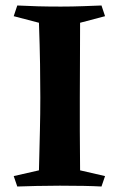

<svg xmlns="http://www.w3.org/2000/svg" viewBox="-20 -680 433 700"><path d="M350 -660 363 -621 272 -597Q272 -512 271.5 -447Q271 -382 271 -324.5Q271 -267 271 -204Q271 -141 272 -59L363 -38L350 0Q296 -3 198 -3Q152 -3 113 -2Q74 -1 43 0L30 -38L122 -59Q124 -140 125.5 -203Q127 -266 127 -323.5Q127 -381 126 -446.5Q125 -512 122 -597L30 -621L43 -660Q82 -658 119 -657Q156 -656 202 -656Q243 -656 283 -657.5Q323 -659 350 -660Z"/></svg>

Font: Alkalami
Style: Regular
Weight: 400
Designer: Becca Hirsbrunner Spalinger
Foundry: SIL International
Version: Version 2.000